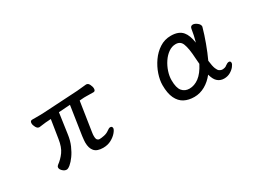

<svg xmlns="http://www.w3.org/2000/svg" viewBox="-20 -980 2039 1492"><g transform="rotate(-30 1000.0 -234.5)"><path d="M778 -430Q778 -406 760 -406L696 -407H676Q671 -407 635 -404L595 -143Q592 -125 592 -111Q592 -84 600.5 -75.5Q609 -67 619 -67Q637 -67 662.5 -72.5Q688 -78 706.5 -92Q725 -106 735.5 -106Q746 -106 750 -100.5Q754 -95 754 -88Q754 -75 735 -52Q716 -29 684 -11.5Q652 6 611 6Q557 6 533 -21Q509 -48 509 -100Q509 -115 514 -156L553 -413L450 -406L424 -224Q417 -171 398.5 -128.5Q380 -86 357.5 -55Q335 -24 314 -6.5Q293 11 280 11Q262 11 245 -5Q229 -20 229 -35Q229 -46 238 -54Q277 -82 305 -121Q333 -160 343 -227L369 -392L345 -390Q321 -389 297.5 -385.5Q274 -382 262 -381H261Q244 -381 233 -401Q222 -421 222 -437Q222 -460 241 -460H312Q329 -460 344 -461L656 -479Q727 -485 738 -487H739H742Q758 -487 768 -466.5Q778 -446 778 -430Z M1603 -446Q1631 -413 1642 -342Q1658 -399 1666 -453Q1670 -476 1691 -476Q1708 -476 1728 -460.5Q1748 -445 1748 -427Q1748 -425 1747 -423V-422Q1731 -364 1706 -296Q1681 -228 1655 -172Q1661 -120 1670.5 -97Q1680 -74 1690 -67.5Q1700 -61 1709 -59Q1711 -59 1713.5 -58.5Q1716 -58 1721.5 -58Q1727 -58 1738 -61Q1748 -63 1755 -70Q1775 -85 1788 -85Q1797 -85 1800.5 -80Q1804 -75 1804 -68Q1804 -56 1789 -37Q1774 -18 1749.5 -4Q1725 10 1694 10Q1658 10 1634 -13Q1613 -32 1600 -79Q1565 -34 1519 -8Q1473 18 1422 18Q1371 18 1333 -2Q1295 -22 1273.5 -67Q1252 -112 1252 -185Q1252 -230 1269.5 -282Q1287 -334 1319.5 -380.5Q1352 -427 1397.5 -456.5Q1443 -486 1499 -486Q1570 -486 1603 -446ZM1557 -372Q1542 -411 1499 -411Q1465 -411 1434.5 -389.5Q1404 -368 1381 -333.5Q1358 -299 1345 -259.5Q1332 -220 1332 -184Q1332 -114 1356.5 -85.5Q1381 -57 1421 -57Q1466 -57 1507 -87.5Q1548 -118 1583 -186L1579 -237Q1574 -330 1557 -372Z"/></g></svg>

Font: Moon Stars Kai
Style: Bold
Weight: 700
Designer: GuiWonder
Version: Version 1.101